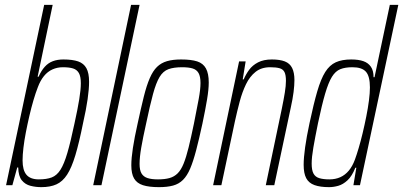

<svg xmlns="http://www.w3.org/2000/svg" viewBox="-20 -763 1661 791"><path d="M150 8Q127 8 105.5 2.5Q84 -3 70 -20Q56 -37 55 -73H51L31 0H5L162 -743H197L135 -447H139Q150 -472 164.5 -488Q179 -504 198 -511Q217 -518 241 -518Q279 -518 302 -510Q325 -502 336 -482Q347 -462 347 -426Q347 -397 341 -354.5Q335 -312 322 -255Q306 -175 290.5 -123.5Q275 -72 256.5 -43.5Q238 -15 212.5 -3.5Q187 8 150 8ZM140 -24Q172 -24 193 -32Q214 -40 229 -63.5Q244 -87 257.5 -133Q271 -179 287 -255Q300 -314 306.5 -354Q313 -394 313 -420Q313 -448 305 -462Q297 -476 281 -481Q265 -486 239 -486Q216 -486 196 -477Q176 -468 161 -449.5Q146 -431 136 -404Q127 -381 118 -350.5Q109 -320 101 -285.5Q93 -251 86.5 -217.5Q80 -184 76.5 -154Q73 -124 73 -102Q73 -62 89 -43Q105 -24 140 -24Z M364 0 520 -743H555L398 0Z M635 8Q594 8 569 0Q544 -8 532.5 -27.5Q521 -47 521 -82Q521 -111 527.5 -153.5Q534 -196 547 -254Q561 -319 572.5 -365Q584 -411 597 -441Q610 -471 627 -487.5Q644 -504 668 -511Q692 -518 726 -518Q768 -518 792.5 -510Q817 -502 828.5 -481Q840 -460 840 -423Q840 -395 833 -353Q826 -311 814 -254Q800 -189 788 -143.5Q776 -98 763.5 -68.5Q751 -39 734 -22Q717 -5 693 1.5Q669 8 635 8ZM631 -24Q659 -24 678.5 -29.5Q698 -35 712 -49Q726 -63 736.5 -89Q747 -115 757 -155.5Q767 -196 779 -254Q791 -314 798.5 -354.5Q806 -395 806 -421Q806 -448 798 -462Q790 -476 773.5 -481Q757 -486 730 -486Q696 -486 674 -478Q652 -470 637.5 -446Q623 -422 610.5 -376Q598 -330 582 -254Q569 -196 562 -155.5Q555 -115 555 -88Q555 -62 563 -48.5Q571 -35 587.5 -29.5Q604 -24 631 -24Z M858 0 965 -510H992L980 -436H984Q993 -457 1006.5 -475.5Q1020 -494 1043 -506Q1066 -518 1100 -518Q1133 -518 1153.5 -510Q1174 -502 1183.5 -483Q1193 -464 1193 -433Q1193 -412 1189.5 -384Q1186 -356 1178 -320L1110 0H1075L1141 -315Q1149 -354 1153.5 -382Q1158 -410 1158 -430Q1158 -454 1152 -466Q1146 -478 1131.5 -482Q1117 -486 1093 -486Q1057 -486 1033 -467Q1009 -448 993.5 -416Q978 -384 967.5 -344.5Q957 -305 948 -264L892 0Z M1336 8Q1299 8 1275.5 -0.5Q1252 -9 1241.5 -29Q1231 -49 1231 -84Q1231 -113 1237 -156Q1243 -199 1255 -255Q1272 -335 1287 -386.5Q1302 -438 1320 -466.5Q1338 -495 1363.5 -506.5Q1389 -518 1427 -518Q1457 -518 1477 -511Q1497 -504 1508 -488Q1519 -472 1519 -445H1523L1586 -743H1621L1463 0H1436L1448 -72H1444Q1430 -37 1411.5 -20Q1393 -3 1373.5 2.5Q1354 8 1336 8ZM1337 -24Q1362 -24 1382 -33Q1402 -42 1417 -60Q1432 -78 1442 -105Q1449 -124 1457.5 -152.5Q1466 -181 1474 -214.5Q1482 -248 1489 -283Q1496 -318 1500 -349Q1504 -380 1504 -403Q1504 -449 1487.5 -467.5Q1471 -486 1432 -486Q1402 -486 1382 -478Q1362 -470 1347.5 -446.5Q1333 -423 1319.5 -377Q1306 -331 1290 -255Q1278 -196 1271 -155.5Q1264 -115 1264 -89Q1264 -62 1271.5 -48Q1279 -34 1295.5 -29Q1312 -24 1337 -24Z"/></svg>

Font: Saira ExtraCondensed Thin
Style: Italic
Weight: 250
Width: 2
Italic angle: -12°
Designer: Hector Gatti with collaboration of the Omnibus-Type team
Foundry: Omnibus-Type
Version: Version 1.101